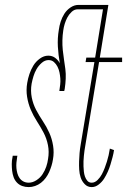

<svg xmlns="http://www.w3.org/2000/svg" viewBox="-20 -755 540 783"><path d="M97 8Q83 8 70.5 3.5Q58 -1 49 -10.5Q40 -20 35.5 -32.5Q31 -45 29.5 -58.5Q28 -72 28 -86Q28 -100 31 -114L32 -120H51L50 -115Q48 -103 47 -91.5Q46 -80 47 -69Q48 -58 51 -47.5Q54 -37 60 -28.5Q66 -20 75.5 -15Q85 -10 97 -10Q113 -10 128.5 -20Q144 -30 153.5 -44.5Q163 -59 168.5 -75Q174 -91 176 -107Q181 -136 175.5 -163.5Q170 -191 157.5 -214.5Q145 -238 130.5 -260.5Q116 -283 105.5 -307.5Q95 -332 90.5 -360Q86 -388 91 -417Q94 -435 100 -453Q106 -471 116 -487.5Q126 -504 142.5 -516Q159 -528 177 -528Q193 -528 205 -519Q217 -510 224 -497Q218 -530 216 -564.5Q214 -599 220 -634Q222 -650 227.5 -667Q233 -684 242.5 -699Q252 -714 267.5 -724.5Q283 -735 300 -735H422L387 -520H478V-502H384L328 -162Q326 -151 324.5 -140.5Q323 -130 322 -119Q321 -108 320.5 -97.5Q320 -87 320.5 -76.5Q321 -66 322 -55.5Q323 -45 326.5 -35Q330 -25 336.5 -17.5Q343 -10 354 -10Q367 -10 378 -21Q389 -32 395.5 -44.5Q402 -57 407 -70Q412 -83 416 -96Q420 -109 423 -122Q426 -135 428 -149L445 -143Q443 -129 439 -114Q435 -99 430.5 -84Q426 -69 419.5 -54.5Q413 -40 404.5 -26.5Q396 -13 382.5 -2.5Q369 8 354 8Q337 8 325.5 -4Q314 -16 309 -31Q304 -46 303 -63Q302 -80 302.5 -97Q303 -114 304.5 -131Q306 -148 309 -165L365 -502H329L332 -520H368L400 -717H297Q283 -717 272 -706.5Q261 -696 254.5 -683.5Q248 -671 244 -658Q240 -645 238 -631Q235 -611 234.5 -591Q234 -571 236 -551Q238 -531 241 -512Q244 -493 246.5 -473.5Q249 -454 248 -433.5Q247 -413 244 -393L242 -384H222Q224 -397 225.5 -410Q227 -423 226 -435.5Q225 -448 222.5 -460Q220 -472 214.5 -483Q209 -494 200 -502Q191 -510 178 -510Q163 -510 150 -498.5Q137 -487 129 -473Q121 -459 116.5 -444Q112 -429 109 -414Q104 -385 109.5 -357.5Q115 -330 127.5 -306.5Q140 -283 155 -260.5Q170 -238 181 -213.5Q192 -189 196.5 -161Q201 -133 196 -105Q194 -92 190 -79Q186 -66 180.5 -53.5Q175 -41 166.5 -29.5Q158 -18 147 -9.5Q136 -1 123 3.5Q110 8 97 8Z"/></svg>

Font: Iosevka SS18 Thin
Style: Italic
Weight: 100
Italic angle: -9°
Monospace: yes
Designer: Belleve Invis
Foundry: Belleve Invis
Version: Version 25.1.1; ttfautohint (v1.8.4)